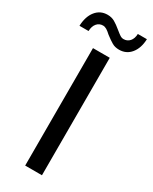

<svg xmlns="http://www.w3.org/2000/svg" viewBox="-240 -939 789 991"><g transform="rotate(30 155.0 -443.5)"><path d="M105 -700H205V0H105ZM140 -800Q125 -814 114 -820.5Q103 -827 92 -827Q70 -827 56 -810.5Q42 -794 41 -765H-13Q-11 -821 15.5 -854Q42 -887 85 -887Q109 -887 127.5 -876.5Q146 -866 170 -846Q187 -832 197 -825.5Q207 -819 218 -819Q240 -819 254 -835Q268 -851 269 -879H323Q321 -825 294.5 -792.5Q268 -760 225 -760Q201 -760 183.5 -770Q166 -780 140 -800Z"/></g></svg>

Font: Idrija
Style: Regular
Weight: 500
Designer: Julieta Ulanovsky
Foundry: Julieta Ulanovsky
Version: Version 7.200